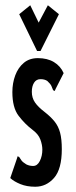

<svg xmlns="http://www.w3.org/2000/svg" viewBox="-20 -700 290 730"><path d="M114 10Q82 10 57.5 0Q33 -10 19 -23L44 -96L47 -106L53 -103Q57 -96 62 -89.5Q67 -83 80 -75Q92 -69 106 -69Q122 -69 131.5 -88Q141 -107 141 -131Q141 -149 133.5 -169.5Q126 -190 103 -207Q74 -229 50.5 -260Q27 -291 27 -350Q27 -384 38 -413.5Q49 -443 70.5 -461Q92 -479 124 -479Q160 -479 185 -464Q210 -449 222 -422L192 -363L188 -354L182 -357Q179 -365 175.5 -373Q172 -381 160 -392Q150 -399 134 -399Q118 -399 109.5 -385.5Q101 -372 101 -351Q101 -328 113 -310.5Q125 -293 150 -274Q173 -256 187.5 -238Q202 -220 208.5 -195.5Q215 -171 215 -133Q215 -57 185.5 -23.5Q156 10 114 10ZM95 -680 127 -614 162 -680 204 -646 134 -506H121L53 -646Z"/></svg>

Font: Inconsolata UltraCondensed ExtraBold
Style: Regular
Weight: 800
Width: 1
Monospace: yes
Designer: Raph Levien, Cyreal, Brenton Simpson
Foundry: Raph Levien, Cyreal, Google
Version: Version 3.001; ttfautohint (v1.8.2.53-6de2)